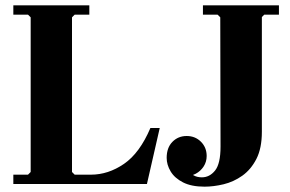

<svg xmlns="http://www.w3.org/2000/svg" viewBox="-20 -690 1087 720"><path d="M544 -210H579L531 0H30V-35H85L95 -45V-625L85 -635H30V-670H315V-635H260L250 -625V-45L260 -35H321Q386 -35 445 -75.5Q504 -116 544 -210ZM741 -635V-670H1026V-635H971L962 -626V-196Q962 -134 941.5 -94Q921 -54 888.5 -31Q856 -8 818.5 1Q781 10 747 10Q698 10 666.5 -6Q635 -22 620 -47Q605 -72 605 -98Q605 -136 626.5 -158Q648 -180 680 -180Q712 -180 733.5 -158.5Q755 -137 755 -105Q755 -83 743.5 -65.5Q732 -48 714 -38.5Q696 -29 674 -30L685 -56Q693 -40 706 -32.5Q719 -25 737 -25Q766 -25 786.5 -50.5Q807 -76 807 -140L806 -625L796 -635Z"/></svg>

Font: Brygada 1918
Style: Bold
Weight: 700
Designer: Mateusz Machalski | Borys Kosmynka | Przemek Hoffer
Foundry: NIEPODLEGLA 2018
Version: Version 3.006